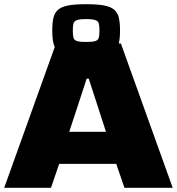

<svg xmlns="http://www.w3.org/2000/svg" viewBox="-20 -895 843 915"><path d="M0 0 247 -688H556L803 0H573L534 -114H262L223 0ZM310 -267H485L403 -520H393ZM390 -624Q337 -624 305 -630Q273 -636 256.5 -650.5Q240 -665 234.5 -689.5Q229 -714 229 -750Q229 -785 234.5 -809.5Q240 -834 256.5 -848.5Q273 -863 305 -869Q337 -875 390 -875Q444 -875 476 -869Q508 -863 524.5 -848.5Q541 -834 546.5 -810Q552 -786 552 -750Q552 -714 546.5 -689.5Q541 -665 524.5 -651Q508 -637 476 -630.5Q444 -624 390 -624ZM390 -695Q422 -695 435 -699.5Q448 -704 451 -716Q454 -728 454 -749Q454 -771 451 -782.5Q448 -794 435 -799Q422 -804 391 -804Q359 -804 346 -799Q333 -794 330 -782.5Q327 -771 327 -750Q327 -728 330 -716Q333 -704 346 -699.5Q359 -695 390 -695Z"/></svg>

Font: Saira Expanded ExtraBold
Style: Regular
Weight: 800
Width: 7
Designer: Hector Gatti with collaboration of the Omnibus-Type team
Foundry: Omnibus-Type
Version: Version 1.101